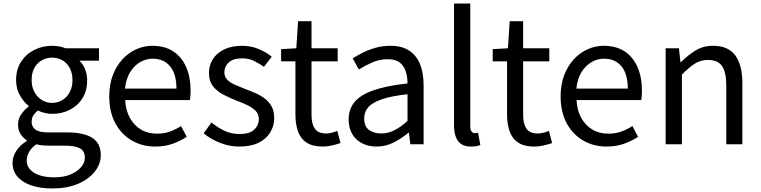

<svg xmlns="http://www.w3.org/2000/svg" viewBox="-20 -816 4303 1086"><path d="M275 250Q209 250 158 233Q107 216 79 183.5Q51 151 51 105Q51 70 72 37.5Q93 5 131 -18V-23Q110 -36 96 -58Q82 -80 82 -112Q82 -146 101.5 -172Q121 -198 142 -213V-217Q115 -238 93 -276Q71 -314 71 -363Q71 -423 99 -466.5Q127 -510 173.5 -533.5Q220 -557 274 -557Q298 -557 317.5 -553Q337 -549 351 -543H540V-473H429Q449 -454 461 -425Q473 -396 473 -361Q473 -303 446.5 -260.5Q420 -218 375 -195Q330 -172 274 -172Q255 -172 233.5 -177Q212 -182 194 -191Q179 -179 169 -164Q159 -149 159 -126Q159 -101 179 -84Q199 -67 254 -67H361Q455 -67 502.5 -36Q550 -5 550 62Q550 112 516 155Q482 198 420.5 224Q359 250 275 250ZM274 -234Q306 -234 332.5 -250Q359 -266 374.5 -295Q390 -324 390 -363Q390 -403 374.5 -431.5Q359 -460 333 -475Q307 -490 274 -490Q243 -490 216.5 -475Q190 -460 174.5 -432Q159 -404 159 -363Q159 -324 175 -295Q191 -266 217 -250Q243 -234 274 -234ZM288 187Q340 187 378.5 171Q417 155 438.5 129.5Q460 104 460 77Q460 38 432 23Q404 8 350 8H256Q241 8 222.5 6.5Q204 5 186 0Q157 20 144 44.5Q131 69 131 92Q131 135 172.5 161Q214 187 288 187Z M858 13Q785 13 726 -21Q667 -55 632.5 -118.5Q598 -182 598 -271Q598 -338 618 -390.5Q638 -443 672.5 -480.5Q707 -518 751 -537.5Q795 -557 841 -557Q911 -557 959 -526Q1007 -495 1032.5 -437.5Q1058 -380 1058 -302Q1058 -287 1057 -274Q1056 -261 1054 -250H688Q691 -192 714.5 -149.5Q738 -107 777 -83.5Q816 -60 868 -60Q908 -60 940.5 -71.5Q973 -83 1004 -103L1036 -42Q1001 -19 957 -3Q913 13 858 13ZM687 -315H978Q978 -397 942.5 -440.5Q907 -484 843 -484Q805 -484 771.5 -464Q738 -444 715.5 -407Q693 -370 687 -315Z M1334 13Q1277 13 1223.5 -8.5Q1170 -30 1132 -62L1176 -123Q1212 -94 1250 -76Q1288 -58 1337 -58Q1391 -58 1417.5 -82.5Q1444 -107 1444 -143Q1444 -171 1425.5 -189.5Q1407 -208 1378.5 -221.5Q1350 -235 1320 -246Q1282 -261 1245.5 -279.5Q1209 -298 1185.5 -327.5Q1162 -357 1162 -403Q1162 -447 1184 -481.5Q1206 -516 1248 -536.5Q1290 -557 1349 -557Q1399 -557 1442.5 -539Q1486 -521 1517 -495L1473 -438Q1445 -458 1415.5 -472Q1386 -486 1350 -486Q1298 -486 1273.5 -462.5Q1249 -439 1249 -407Q1249 -382 1265.5 -365Q1282 -348 1309 -336.5Q1336 -325 1366 -313Q1396 -302 1425.5 -289Q1455 -276 1478.5 -258Q1502 -240 1516.5 -213.5Q1531 -187 1531 -148Q1531 -104 1508.5 -67Q1486 -30 1442.5 -8.5Q1399 13 1334 13Z M1805 13Q1748 13 1714 -9.5Q1680 -32 1665.5 -73Q1651 -114 1651 -168V-469H1570V-538L1656 -543L1666 -696H1742V-543H1890V-469H1742V-165Q1742 -116 1760.5 -88.5Q1779 -61 1826 -61Q1841 -61 1858 -65.5Q1875 -70 1888 -76L1906 -7Q1883 1 1857 7Q1831 13 1805 13Z M2110 13Q2065 13 2029 -5Q1993 -23 1972.5 -57.5Q1952 -92 1952 -141Q1952 -230 2031.5 -277.5Q2111 -325 2285 -344Q2285 -379 2275.5 -410.5Q2266 -442 2242 -461.5Q2218 -481 2173 -481Q2126 -481 2084.5 -462.5Q2043 -444 2010 -423L1975 -486Q2000 -502 2033 -518.5Q2066 -535 2105 -546Q2144 -557 2188 -557Q2254 -557 2295.5 -529Q2337 -501 2356.5 -451.5Q2376 -402 2376 -334V0H2301L2293 -65H2290Q2252 -33 2206.5 -10Q2161 13 2110 13ZM2136 -61Q2175 -61 2210.5 -79Q2246 -97 2285 -132V-283Q2194 -273 2140 -254.5Q2086 -236 2063 -209.5Q2040 -183 2040 -147Q2040 -100 2068 -80.5Q2096 -61 2136 -61Z M2644 13Q2610 13 2589 -1Q2568 -15 2558 -42.5Q2548 -70 2548 -108V-796H2640V-102Q2640 -81 2647.5 -72Q2655 -63 2665 -63Q2669 -63 2673 -63.5Q2677 -64 2684 -65L2697 5Q2687 8 2675 10.5Q2663 13 2644 13Z M3002 13Q2945 13 2911 -9.5Q2877 -32 2862.5 -73Q2848 -114 2848 -168V-469H2767V-538L2853 -543L2863 -696H2939V-543H3087V-469H2939V-165Q2939 -116 2957.5 -88.5Q2976 -61 3023 -61Q3038 -61 3055 -65.5Q3072 -70 3085 -76L3103 -7Q3080 1 3054 7Q3028 13 3002 13Z M3411 13Q3338 13 3279 -21Q3220 -55 3185.5 -118.5Q3151 -182 3151 -271Q3151 -338 3171 -390.5Q3191 -443 3225.5 -480.5Q3260 -518 3304 -537.5Q3348 -557 3394 -557Q3464 -557 3512 -526Q3560 -495 3585.5 -437.5Q3611 -380 3611 -302Q3611 -287 3610 -274Q3609 -261 3607 -250H3241Q3244 -192 3267.5 -149.5Q3291 -107 3330 -83.5Q3369 -60 3421 -60Q3461 -60 3493.5 -71.5Q3526 -83 3557 -103L3589 -42Q3554 -19 3510 -3Q3466 13 3411 13ZM3240 -315H3531Q3531 -397 3495.5 -440.5Q3460 -484 3396 -484Q3358 -484 3324.5 -464Q3291 -444 3268.5 -407Q3246 -370 3240 -315Z M3745 0V-543H3820L3829 -464H3831Q3870 -503 3913.5 -530Q3957 -557 4013 -557Q4099 -557 4139 -502.5Q4179 -448 4179 -344V0H4088V-332Q4088 -409 4063.5 -443Q4039 -477 3985 -477Q3943 -477 3910 -456Q3877 -435 3837 -394V0Z"/></svg>

Font: Noto Sans JP Thin
Style: Regular
Weight: 400
Version: Version 2.004-H2;hotconv 1.0.118;makeotfexe 2.5.65603